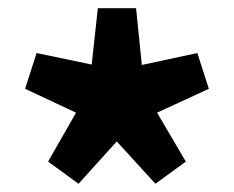

<svg xmlns="http://www.w3.org/2000/svg" viewBox="-20 -835 569 467"><path d="M171 -388 97 -442 165 -561 41 -619 69 -706 203 -678 218 -815H311L325 -677L460 -706L488 -619L362 -561L432 -442L358 -388L264 -491Z"/></svg>

Font: Noto Sans TC Thin Black
Style: Regular
Weight: 900
Version: Version 2.004-H2;hotconv 1.0.118;makeotfexe 2.5.65603